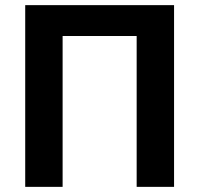

<svg xmlns="http://www.w3.org/2000/svg" viewBox="-20 -727 775 747"><path d="M657.2 0H511.7V-586.9H223.6V0H78.1V-707H657.2Z"/></svg>

Font: WEMIX Pretendard
Style: Bold
Weight: 700
Designer: Base glyphs from Inter by Rasmus Andersson; Hangeul glyphs from Noto Sans CJK(Source Han Sans) by Jang Soo-young and Kan
Foundry: Kil Hyung-jin
Version: Version 1.000